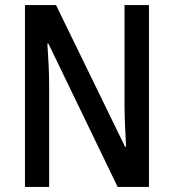

<svg xmlns="http://www.w3.org/2000/svg" viewBox="-20 -734 682 754"><path d="M565 0H442L170 -563H166Q169 -520 171 -478Q173 -436 173 -399V0H78V-714H200L471 -158H475Q473 -200 471 -242.5Q469 -285 469 -321V-714H565Z"/></svg>

Font: Noto Sans Myanmar Condensed Medium
Style: Regular
Weight: 500
Width: 3
Designer: Monotype Design Team
Foundry: Monotype Imaging Inc.
Version: Version 2.107; ttfautohint (v1.8.4.7-5d5b)